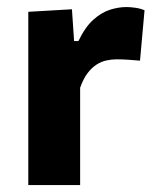

<svg xmlns="http://www.w3.org/2000/svg" viewBox="-20 -533 453 553"><path d="M61.5 0Q61.5 -53.7 61.5 -103.8Q61.5 -154 61.5 -216V-266Q61.5 -323.3 61.5 -381.3Q61.5 -439.4 61.5 -499L187.2 -506.3L193.4 -414.7H205.8Q225.3 -455.2 248.9 -476.3Q272.6 -497.4 297.2 -505.1Q321.7 -512.7 344 -512.7Q355.3 -512.7 369.5 -510.7Q383.8 -508.7 396.3 -503.5L383.3 -358.3Q364 -360 348.6 -361Q333.1 -362.1 315.3 -362.1Q301.4 -362.1 286.7 -358.9Q271.9 -355.8 258.1 -347Q244.2 -338.1 232 -322.1Q219.9 -306 210.8 -280.3V-208Q210.8 -152.1 210.8 -102.9Q210.8 -53.7 210.8 0Z"/></svg>

Font: Commissioner Thin
Style: Regular
Weight: 100
Designer: Kostas Bartsokas
Foundry: Kostas Bartsokas
Version: Version 1.001;gftools[0.9.23]